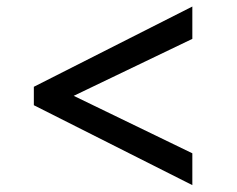

<svg xmlns="http://www.w3.org/2000/svg" viewBox="-20 -568 706 573"><path d="M554 -15.5 81 -254V-309L554 -548.5V-452L200 -282L554 -110.5Z"/></svg>

Font: Merriweather 48pt ExtraBold
Style: Regular
Weight: 800
Version: Version 2.100